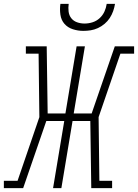

<svg xmlns="http://www.w3.org/2000/svg" viewBox="-53 -975 715 995"><path d="M-33 0V-38H38L151 -368L147 -697H81V-735H189L194 -387H286L344 -735H387L329 -387H422L542 -735H642V-697H571L458 -368L462 -38H528V0H420L415 -348H323L265 0H222L280 -348H187L67 0ZM379 -815Q351 -815 324.5 -823.5Q298 -832 281 -851.5Q264 -871 260 -899Q256 -927 260 -955H303Q300 -935 302.5 -915Q305 -895 316.5 -880.5Q328 -866 346.5 -859.5Q365 -853 385 -853Q406 -853 426.5 -859.5Q447 -866 463 -880.5Q479 -895 488 -914.5Q497 -934 500 -955H543Q540 -936 533.5 -917.5Q527 -899 516 -882Q505 -865 489 -851.5Q473 -838 454.5 -829.5Q436 -821 417 -818Q398 -815 379 -815Z"/></svg>

Font: Iosevka Slab XLtEx
Style: Italic
Weight: 200
Width: 7
Italic angle: -9°
Monospace: yes
Designer: Belleve Invis
Foundry: Belleve Invis
Version: Version 11.1.0; ttfautohint (v1.8.3)